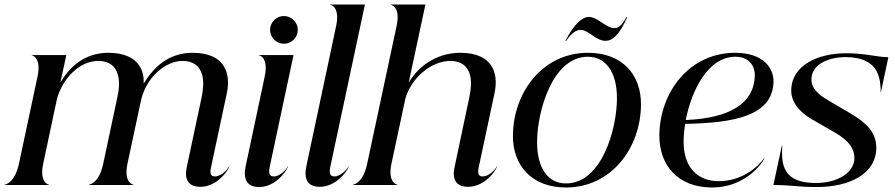

<svg xmlns="http://www.w3.org/2000/svg" viewBox="-42 -820 3966 851"><path d="M-22 0H175V-1.5C172.5 -1.5 131.5 -11 149.5 -94.5L211 -384C237 -474 311 -550 393.5 -550C442 -550 470.5 -527 481 -487C488.5 -459 486 -423.5 477.5 -385.5L415.5 -94.5C398 -11 357.5 -1.5 352 -1.5V0H549V-1.5C546.5 -1.5 505.5 -11 523 -94.5L582 -370.5C605 -479 692.5 -550 767 -550C815.5 -550 843.5 -527 854.5 -487C861.5 -459 859 -423.5 851 -385.5L785.5 -78C774.5 -25 792.5 8 846.5 8C912 8 962 -50.5 975 -82.5H973.5C966.5 -69 940 -38 910 -38C891 -38 887.5 -53.5 893 -77L963.5 -407.5C973.5 -455 968.5 -495 951.5 -523.5C928.5 -565.5 878 -586 812 -586C702.5 -586 638 -519.5 595 -450C596 -479 590.5 -504 578.5 -523.5C555 -565.5 504.5 -586 438.5 -586C329.5 -586 264 -519.5 225.5 -454L252 -576H98.5V-575C101 -575 142 -565.5 124.5 -481.5L42 -94.5C24 -11 -16.5 -1.5 -22 -1.5Z M1131.5 -482 1047 -84C1034.5 -25 1053 9 1106.5 9C1172.5 9 1222.5 -50.5 1235 -82.5H1233.5C1227 -69 1200.5 -38 1170.5 -38C1151 -38 1147.5 -53.5 1154 -83L1259 -576H1105.5V-575C1108 -575 1149 -565.5 1131.5 -482ZM1216.5 -626C1250 -626 1278 -654 1278 -687.5C1278 -721 1250 -749 1216.5 -749C1183 -749 1155 -721 1155 -687.5C1155 -654 1183 -626 1216.5 -626Z M1448 -705.5 1316 -84C1303.5 -25 1322 8 1375.5 8C1441 8 1491.5 -50.5 1504 -82.5H1502.5C1495.5 -69 1469 -38 1439 -38C1420 -38 1416 -53.5 1422.5 -83L1575.5 -800H1422V-798.5C1425 -798.5 1465.5 -789 1448 -705.5Z M2033 8C2098.5 8 2149 -50.5 2161.5 -82.5H2160C2153.5 -69 2127 -38 2097 -38C2077.5 -38 2074.5 -53.5 2079.5 -77L2150 -407.5C2160 -455 2155.5 -495 2138.5 -523.5C2115 -565.5 2065 -586 1999 -586C1886.5 -586 1808 -519.5 1769.5 -454L1843.5 -800H1690V-798.5C1693 -798.5 1734 -789 1716 -705.5L1585.5 -94.5C1568 -11 1527.5 -1.5 1522 -1.5V0H1719V-1.5C1716.5 -1.5 1675.5 -11 1693 -94.5L1755 -384C1781 -474 1868.5 -550 1954 -550C2002.5 -550 2030.5 -527 2041.5 -487C2048.5 -459 2046 -423.5 2037.5 -385.5L1972.5 -78C1961 -25 1979.5 8 2033 8Z M2467 11C2666 11 2799 -163 2799 -359C2799 -486 2719.5 -586 2563.5 -586C2364.5 -586 2231.5 -411.5 2231.5 -216.5C2231.5 -90 2311 11 2467 11ZM2466.5 -7C2390.5 -7 2338.5 -68.5 2338.5 -191C2338.5 -321.5 2404.5 -568.5 2564 -568.5C2640 -568.5 2692.5 -504 2692.5 -384.5C2692.5 -251 2626.5 -7 2466.5 -7ZM2463.5 -638H2466.5C2491 -673.5 2512 -687.5 2530 -687.5C2569 -687.5 2597.5 -639 2642 -639C2672.5 -639 2703.5 -665 2738 -744H2734.5C2710.5 -700 2695.5 -695.5 2678.5 -695.5C2647 -695.5 2604.5 -745 2569 -745C2538.5 -745 2503 -714.5 2463.5 -638Z M2880.5 -216.5C2881 -90 2960 11 3114.5 11C3249.5 11 3326.5 -80 3346 -117.5L3344 -118C3316 -78.5 3245.5 -17 3143.5 -17C3052 -17 2988 -76 2988 -191C2988 -214.5 2990 -242.5 2995 -271C3210 -275 3370.5 -306 3385.5 -442C3395 -517 3341.5 -586 3216.5 -586C3014 -586 2880.5 -411.5 2880.5 -216.5ZM2997.5 -288C3022.5 -416.5 3094.5 -568.5 3218 -568.5C3277 -568.5 3311.5 -528 3302 -466C3291.5 -367.5 3202 -296.5 2997.5 -288Z M3578.5 9C3725 9 3842 -50.5 3842 -165.5C3842 -232 3799 -275 3728 -317L3631 -374C3570 -409 3554.5 -438 3554.5 -467.5C3554.5 -540 3639.5 -567 3705.5 -567C3782 -567 3824 -540.5 3843 -505.5C3859 -474 3861.5 -442.5 3861.5 -411.5H3862.5L3895.5 -566.5C3847 -566.5 3794 -584 3709 -584C3585.5 -584 3465 -532 3465 -418C3465 -367.5 3501 -323.5 3555.5 -292L3659.5 -232C3720.5 -197 3745 -160.5 3745 -120.5C3745.5 -56 3672 -9 3574.5 -9C3490 -9 3452.5 -36 3436.5 -72.5C3422 -104 3423.5 -142.5 3425.5 -174.5H3423.5L3386 0C3465 0 3493.5 9 3578.5 9Z"/></svg>

Font: Beautique Display Thin
Style: Bold
Weight: 500
Italic angle: -12°
Designer: Nhat-Quang Ngo
Version: Version 1.100;Glyphs 3.2.3 (3260)